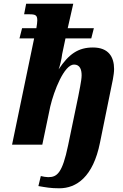

<svg xmlns="http://www.w3.org/2000/svg" viewBox="-20 -780 665 1035"><path d="M519 -11 576 -291C584 -329 595 -377 595 -408C595 -472 566 -524 481 -524C402 -524 351 -489 296 -406C303 -424 312 -461 315 -488L333 -573H472L486 -628H345L375 -760H121L110 -703H137C172 -703 181 -698 181 -670C181 -663 179 -643 176 -628H99L85 -573H164L45 0H208L251 -206C271 -291 326 -432 379 -432C412 -432 420 -403 420 -374C420 -344 405 -281 402 -261L347 4C316 153 288 175 240 175C230 175 210 172 200 169L187 223C228 230 252 235 300 235C392 235 482 174 519 -11Z"/></svg>

Font: Noto Serif SemiCondensed Extra
Style: Italic
Weight: 800
Width: 4
Italic angle: -12°
Designer: Monotype Design Team
Foundry: Monotype Imaging Inc.
Version: Version 1.901